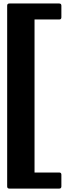

<svg xmlns="http://www.w3.org/2000/svg" viewBox="-20 -870 392 1098"><path d="M33.5 208.5Q21 208.5 21 196V-837.5Q21 -850 33.5 -850H318.5Q331 -850 331 -837.5V-771Q331 -758.5 318.5 -758.5H177.5V116.5H318.5Q331 116.5 331 129V196Q331 208.5 318.5 208.5Z"/></svg>

Font: Jaro
Style: Regular
Weight: 400
Designer: Agyei Archer, Celine Hurka, Mirko Velimirović
Version: Version 1.000